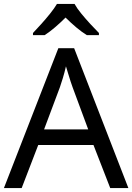

<svg xmlns="http://www.w3.org/2000/svg" viewBox="-20 -964 679 984"><path d="M545 0 459 -221H176L91 0H0L279 -717H360L638 0ZM352 -517Q349 -525 342 -546Q335 -567 328.5 -589.5Q322 -612 318 -624Q311 -593 302 -563.5Q293 -534 287 -517L206 -301H432ZM362 -944Q374 -922 396.5 -894.5Q419 -867 443.5 -840.5Q468 -814 487 -795V-784H425Q399 -800 371 -823.5Q343 -847 316 -874Q289 -847 262 -824Q235 -801 209 -784H149V-795Q168 -815 191.5 -841Q215 -867 237 -894.5Q259 -922 272 -944Z"/></svg>

Font: Noto Sans Bengali UI
Style: Regular
Weight: 400
Designer: Jelle Bosma - Monotype Design Team
Foundry: Monotype Imaging Inc.
Version: Version 2.003; ttfautohint (v1.8.4.7-5d5b)